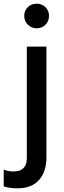

<svg xmlns="http://www.w3.org/2000/svg" viewBox="-67 -800 348 1038"><path d="M-47 207V117Q-22 127 6 127Q78 127 78 55V-548H184V49Q184 129 143.5 173.5Q103 218 29 218Q-20 218 -47 207ZM64 -714Q64 -742 83 -761Q102 -780 131 -780Q160 -780 179 -761Q198 -742 198 -714Q198 -686 179 -666.5Q160 -647 131 -647Q103 -647 83.5 -666.5Q64 -686 64 -714Z"/></svg>

Font: Application Medium
Style: Regular
Weight: 500
Designer: Wei Huang
Foundry: Wei Huang
Version: Version 0.012